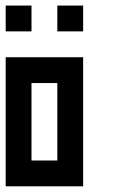

<svg xmlns="http://www.w3.org/2000/svg" viewBox="-20 -656 404 676"><path d="M0 -454.5H90.9V-363.6H0ZM90.9 -454.5H181.8V-363.6H90.9ZM181.8 -454.5H272.7V-363.6H181.8ZM181.8 -363.6H272.7V-272.7H181.8ZM181.8 -272.7H272.7V-181.8H181.8ZM181.8 -181.8H272.7V-90.9H181.8ZM181.8 -90.9H272.7V0H181.8ZM90.9 -90.9H181.8V0H90.9ZM0 -90.9H90.9V0H0ZM0 -181.8H90.9V-90.9H0ZM0 -272.7H90.9V-181.8H0ZM0 -363.6H90.9V-272.7H0ZM0 -636.4H90.9V-545.5H0ZM181.8 -636.4H272.7V-545.5H181.8Z"/></svg>

Font: Micro 5
Style: Regular
Weight: 400
Designer: Sarah Cadigan-Fried
Version: Version 1.000; ttfautohint (v1.8.4.7-5d5b)